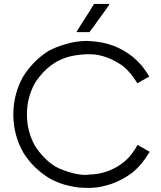

<svg xmlns="http://www.w3.org/2000/svg" viewBox="-20 -924 808 963"><path d="M456.1 -904.3Q458 -904.3 460.9 -904.3Q462.9 -904.3 464.8 -904.3Q469.7 -904.3 474.6 -904.3Q478.5 -904.3 483.4 -904.3Q488.3 -904.3 493.2 -904.3Q498 -904.3 502 -904.3Q508.8 -904.3 514.6 -904.3Q520.5 -904.3 526.4 -904.3Q527.3 -903.3 528.3 -900.4Q526.4 -898.4 522.5 -892.6Q511.7 -877.9 502 -863.3Q491.2 -849.6 481.4 -835Q473.6 -825.2 466.8 -815.4Q460 -804.7 453.1 -794.9Q446.3 -787.1 440.4 -779.3Q434.6 -770.5 428.7 -762.7Q427.7 -762.7 426.8 -762.7Q426.8 -762.7 425.8 -762.7Q419.9 -762.7 414.1 -762.7Q408.2 -762.7 403.3 -762.7Q399.4 -762.7 395.5 -762.7Q391.6 -762.7 387.7 -762.7Q382.8 -762.7 377 -762.7Q372.1 -762.7 366.2 -762.7Q366.2 -763.7 364.3 -765.6Q366.2 -768.6 370.1 -774.4Q378.9 -788.1 387.7 -802.7Q397.5 -817.4 406.2 -832Q412.1 -841.8 418.9 -851.6Q424.8 -861.3 431.6 -871.1Q436.5 -879.9 441.4 -887.7Q447.3 -896.5 452.1 -904.3Q453.1 -904.3 454.1 -904.3Q455.1 -904.3 456.1 -904.3ZM418 -718.8Q453.1 -716.8 485.4 -711.9Q517.6 -706.1 549.8 -694.3Q577.1 -683.6 600.6 -669.9Q625 -655.3 647.5 -637.7Q672.9 -616.2 692.4 -592.8Q711.9 -568.4 728.5 -540Q726.6 -539.1 725.6 -538.1Q723.6 -537.1 721.7 -536.1Q716.8 -533.2 710.9 -530.3Q705.1 -526.4 699.2 -523.4Q695.3 -521.5 691.4 -519.5Q688.5 -516.6 684.6 -514.6Q680.7 -512.7 676.8 -510.7Q672.9 -507.8 668 -505.9Q667 -507.8 667 -508.8Q666 -510.7 665 -512.7Q650.4 -535.2 634.8 -554.7Q619.1 -574.2 597.7 -591.8Q579.1 -605.5 558.6 -616.2Q539.1 -627.9 516.6 -635.7Q471.7 -651.4 441.4 -651.4Q410.2 -652.3 418 -652.3Q376 -650.4 337.9 -642.6Q298.8 -633.8 261.7 -613.3Q229.5 -593.8 203.1 -567.4Q176.8 -541 156.2 -508.8Q115.2 -436.5 115.2 -352.5Q114.3 -268.6 153.3 -196.3Q172.9 -164.1 198.2 -137.7Q223.6 -110.4 255.9 -89.8Q279.3 -76.2 303.7 -68.4Q328.1 -59.6 348.6 -54.7Q388.7 -45.9 411.1 -46.9Q433.6 -47.9 418 -47.9Q446.3 -48.8 472.7 -52.7Q499 -57.6 525.4 -67.4Q546.9 -76.2 566.4 -86.9Q585.9 -98.6 603.5 -113.3Q625 -130.9 640.6 -152.3Q657.2 -172.9 669.9 -197.3Q671.9 -196.3 673.8 -195.3Q675.8 -194.3 676.8 -193.4Q682.6 -190.4 688.5 -186.5Q694.3 -183.6 700.2 -180.7Q703.1 -178.7 707 -175.8Q710.9 -173.8 714.8 -171.9Q718.8 -169.9 722.7 -167Q726.6 -165 730.5 -163.1Q729.5 -161.1 728.5 -159.2Q727.5 -158.2 726.6 -156.2Q709 -127 688.5 -102.5Q668 -78.1 641.6 -56.6Q618.2 -39.1 592.8 -25.4Q567.4 -11.7 540 -2Q520.5 4.9 490.2 11.7Q460 18.6 418 18.6Q408.2 17.6 397.5 17.6Q386.7 17.6 377 16.6Q336.9 11.7 299.8 1Q263.7 -9.8 228.5 -29.3Q188.5 -53.7 155.3 -85.9Q123 -117.2 97.7 -157.2Q47.9 -244.1 46.9 -345.7Q46.9 -347.7 46.9 -350.6Q46.9 -449.2 93.8 -536.1Q118.2 -576.2 149.4 -608.4Q181.6 -641.6 220.7 -667Q254.9 -686.5 307.6 -702.1Q361.3 -718.8 418 -718.8Z"/></svg>

Font: LeFont
Style: Light
Weight: 300
Designer: Leryon MEDIA
Version: Version 1.0